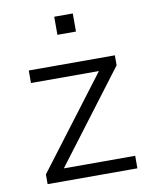

<svg xmlns="http://www.w3.org/2000/svg" viewBox="-80 -755 646 815"><g transform="rotate(-10 243.0 -347.5)"><path d="M59 0V-42L372 -455L375 -435H64V-489H435V-446L121 -31L118 -54H446V0ZM210 -617V-695H290V-617Z"/></g></svg>

Font: Nunito Sans 10pt Light
Style: Regular
Weight: 300
Designer: Vernon Adams
Foundry: Vernon Adams
Version: Version 3.101;gftools[0.9.27]